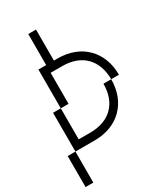

<svg xmlns="http://www.w3.org/2000/svg" viewBox="-221 -786 916 1072"><g transform="rotate(-30 237.5 -250.0)"><path d="M425 -250H475C475 -400 375 -500 225 -500H200V-700H150V-500H100V-250H150V-450H225C349 -450 424 -376 425 -250ZM0 200H50V0H0ZM50 0H100H175C325 0 425 -100 425 -250H375C375 -125 300 -50 175 -50H100V-250H50Z"/></g></svg>

Font: LS-VG5000 Light Shifted
Style: Regular
Weight: 400
Designer: Justin Bihan, 2021
Foundry: Justin Bihan, 2021
Version: Version 1.000;Glyphs 3.1.2 (3151)